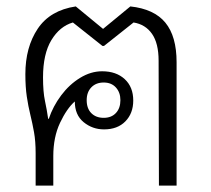

<svg xmlns="http://www.w3.org/2000/svg" viewBox="-20 -578 658 598"><path d="M91 0V-101Q91 -138 86 -166Q81 -194 74.5 -220.5Q68 -247 63.5 -277Q59 -307 59 -347Q59 -431 97.5 -488.5Q136 -546 216 -558L301 -488L386 -558Q460 -550 495 -507.5Q530 -465 530 -384V0H475L474 -389Q474 -443 453.5 -472.5Q433 -502 396 -508L304 -435H299L207 -508Q166 -496 140 -453Q114 -410 114 -337Q114 -292 120 -264Q126 -236 130 -208H132Q145 -247 170.5 -281Q196 -315 229.5 -335.5Q263 -356 298 -356Q342 -356 368.5 -331.5Q395 -307 395 -265Q395 -225 370.5 -200Q346 -175 304 -175Q268 -175 240.5 -197.5Q213 -220 213 -262Q188 -240 167 -195.5Q146 -151 146 -92V0ZM303 -211Q327 -211 341 -226Q355 -241 355 -266Q355 -290 341 -305.5Q327 -321 303 -321Q279 -321 264.5 -306Q250 -291 250 -266Q250 -240 264.5 -225.5Q279 -211 303 -211Z"/></svg>

Font: Noto Sans Thai Looped Light
Style: Regular
Weight: 300
Designer: Sasikarn Vongin, Ben Mitchell
Foundry: The Fontpad Ltd
Version: Version 1.001; ttfautohint (v1.8.4.7-5d5b)